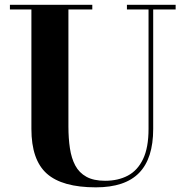

<svg xmlns="http://www.w3.org/2000/svg" viewBox="-20 -770 780 804"><path d="M715.5 -750V-730.5H621.5V-230Q621.5 -106.5 562.5 -46Q503.5 14.5 381.5 14.5Q240.5 14.5 176 -43Q111.5 -100.5 111.5 -230V-730.5H21.5V-750H366.5V-730.5H266.5V-240Q266.5 -190.5 272.8 -149Q279 -107.5 295.2 -77Q311.5 -46.5 341.8 -29.8Q372 -13 420 -13Q474.5 -13 515.2 -34.5Q556 -56 579 -103.8Q602 -151.5 602 -230V-730.5H511.5V-750Z"/></svg>

Font: Bodoni Moda 11pt
Style: Bold
Weight: 700
Designer: Owen Earl
Foundry: indestructible type
Version: Version 2.004